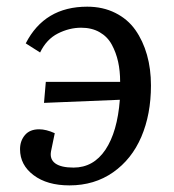

<svg xmlns="http://www.w3.org/2000/svg" viewBox="-20 -541 520 575"><path d="M132.8 -87.9Q128.4 -64 145.8 -51.5Q163.1 -39.1 200.2 -39.1Q259.8 -39.1 295.7 -92.5Q331.5 -146 338.9 -242.2L111.8 -232.9L117.2 -295.9H339.8Q339.8 -328.6 333.7 -356.2Q327.6 -383.8 314.7 -407.5Q301.8 -431.2 278.3 -444.6Q254.9 -458 223.1 -458Q187.5 -458 153.3 -440.7Q119.1 -423.3 100.1 -383.8L57.1 -411.1Q113.3 -521 241.2 -521Q288.1 -521 325.2 -502.4Q362.3 -483.9 385.3 -451.4Q408.2 -418.9 420.2 -376.7Q432.1 -334.5 432.1 -285.2Q432.1 -198.7 403.3 -131.3Q374.5 -64 318.6 -24.9Q262.7 14.2 188 14.2Q121.1 14.2 80.6 -16.4Q40 -46.9 40 -94.2Q40 -119.1 54.7 -136.5Q69.3 -153.8 97.2 -153.8Q118.2 -153.8 144 -142.1Z"/></svg>

Font: Literata Book
Style: Italic
Weight: 400
Italic angle: -3°
Designer: Latin by Veronika Burian and Jose Scaglione. Greek by Irene Vlachou. Cyrillic by Vera Evstafieva
Foundry: TypeTogether
Version: Version 1.003;PS 001.003;hotconv 1.0.88;makeotf.lib2.5.64775